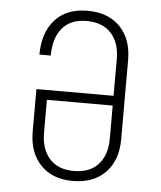

<svg xmlns="http://www.w3.org/2000/svg" viewBox="-53 -786 706 843"><g transform="rotate(5 300.0 -365.0)"><path d="M299 10Q208 10 156.5 -44.5Q105 -99 105 -190V-378H445V-540Q445 -612 407 -653.5Q369 -695 299 -695Q228 -695 191.5 -651Q155 -607 155 -530H105Q105 -626 155.5 -683Q206 -740 299 -740Q391 -740 443 -686Q495 -632 495 -540V-190Q495 -99 443 -44.5Q391 10 299 10ZM299 -34Q370 -34 407.5 -75.5Q445 -117 445 -190V-335H155V-190Q155 -118 192.5 -76Q230 -34 299 -34Z"/></g></svg>

Font: NKDuy Mono Thin
Style: Regular
Weight: 100
Monospace: yes
Designer: NKDuy
Foundry: NKDuy
Version: Version 2.251; ttfautohint (v1.8.4.7-5d5b)